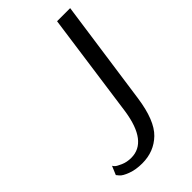

<svg xmlns="http://www.w3.org/2000/svg" viewBox="-207 -714 788 788"><g transform="rotate(-45 187.0 -320.0)"><path d="M31 -71Q33 -67 38.5 -61.5Q44 -56 64.5 -47Q85 -38 110 -38Q204 -38 227 -191L291 -650H367L302 -191Q286 -79 240 -34.5Q194 10 126 10Q89 10 61 -0.5Q33 -11 24 -22L15 -33Z"/></g></svg>

Font: Arsenal
Style: Italic
Weight: 400
Italic angle: -9.10001°
Designer: Andrij Shevchenko
Foundry: Stairsfor
Version: Version 2.001;PS 002.001;hotconv 1.0.88;makeotf.lib2.5.64775